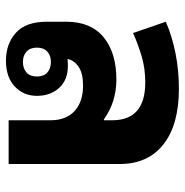

<svg xmlns="http://www.w3.org/2000/svg" viewBox="-8 -604 621 645"><g transform="rotate(90 302.5 -281.5)"><path d="M184 9Q127 9 90 -24.5Q53 -58 53 -128V-194Q53 -276 105 -319Q157 -362 248 -362Q284 -362 318 -351.5Q352 -341 381 -320H384V-348Q384 -459 257 -459Q210 -459 169.5 -447Q129 -435 91 -418L53 -528Q101 -549 158.5 -560.5Q216 -572 278 -572Q399 -572 465 -520Q531 -468 531 -373V0H384V-141Q384 -193 353 -221.5Q322 -250 267 -250Q227 -250 205 -235.5Q183 -221 178 -198Q189 -199 201 -199Q249 -199 275.5 -169.5Q302 -140 302 -95Q302 -50 270.5 -20.5Q239 9 184 9ZM188 -48Q210 -48 223.5 -60Q237 -72 237 -95Q237 -118 223.5 -130Q210 -142 188 -142Q167 -142 153.5 -130Q140 -118 140 -95Q140 -72 153.5 -60Q167 -48 188 -48Z"/></g></svg>

Font: Noto Sans Thai Looped
Style: Bold
Weight: 700
Designer: Sasikarn Vongin, Ben Mitchell
Foundry: The Fontpad Ltd
Version: Version 1.001; ttfautohint (v1.8.4.7-5d5b)